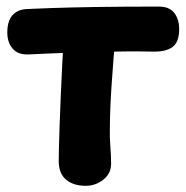

<svg xmlns="http://www.w3.org/2000/svg" viewBox="-20 -572 576 596"><path d="M245.7 4.8Q208.1 4.8 185.2 -14.2Q162.3 -33.2 162.3 -72.2Q162.3 -82.7 162.9 -112.1Q163.6 -141.6 165.1 -184.2Q166.6 -226.9 168.7 -276.6Q170.8 -326.3 173.4 -376.6Q176 -426.9 179.2 -471.4Q182 -505.3 202.7 -524.1Q223.4 -542.8 259 -542.8Q306 -542.8 324.6 -527.2Q343.1 -511.7 339.6 -474Q335.6 -432 332.6 -392.1Q329.6 -352.2 326.9 -315.3Q324.3 -278.4 322.8 -244.3Q321.3 -210.1 321.1 -180.1Q320.1 -148.1 322.5 -117.8Q324.9 -87.4 324.9 -64Q324.9 -33.4 300.8 -14.3Q276.7 4.8 245.7 4.8ZM67.2 -403Q35.7 -402 19.2 -421.1Q2.7 -440.2 2.7 -471.3Q2.7 -506.8 18.9 -524.9Q35.1 -543 65.1 -544Q104.4 -546 138.3 -547Q172.2 -548 205.9 -548.9Q239.7 -549.8 277.9 -550.3Q316.1 -550.8 363.8 -551.2Q411.6 -551.6 473.6 -551.6Q505.2 -551.6 520.7 -532.2Q536.2 -512.8 536.2 -480.9Q536.2 -441.9 515.8 -426.3Q495.3 -410.8 453.7 -411.8Q414.8 -412.6 377 -412.4Q339.2 -412.3 295.9 -411.3Q252.6 -410.3 197.6 -408.4Q142.6 -406.6 67.2 -403Z"/></svg>

Font: Playpen Sans
Style: Regular
Weight: 400
Designer: Laura Meseguer, Veronika Burian, José Scaglione, Kostas Bartsokas, Vera Evstafieva, Tom Grace, Yorlmar Campos
Foundry: TypeTogether
Version: Version 2.000